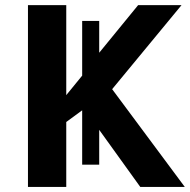

<svg xmlns="http://www.w3.org/2000/svg" viewBox="-20 -734 746 754"><path d="M89.8 -713.9H240.2V-360.4L302.7 -437V-651.9H369.6V-526.9L522.5 -713.9H692.9L420.4 -383.8L705.6 0H530.8L369.6 -224.1V-87.4H302.7V-300.8L240.2 -254.9V0H89.8Z"/></svg>

Font: Viking Open Sans
Style: Bold
Weight: 700
Foundry: Ascender Corporation
Version: Version 2.001